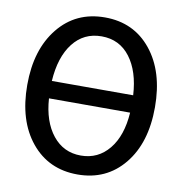

<svg xmlns="http://www.w3.org/2000/svg" viewBox="-87 -857 906 956"><g transform="rotate(10 366.5 -379.0)"><path d="M43.9 -378.9Q43.9 -557.6 132.3 -667Q220.7 -776.4 367.2 -776.4Q513.7 -776.4 601.6 -667.5Q689.5 -558.6 689.5 -378.9Q689.5 -198.2 601.1 -90.3Q512.7 17.6 367.2 17.6Q220.7 17.6 132.3 -90.3Q43.9 -198.2 43.9 -378.9ZM572.3 -331.1H162.1Q169.9 -214.8 224.6 -146.5Q279.3 -78.1 367.2 -78.1Q454.1 -78.1 509.3 -145.5Q564.5 -212.9 572.3 -331.1ZM161.1 -418.9H572.3Q565.4 -539.1 511.7 -609.9Q458 -680.7 367.2 -680.7Q277.3 -680.7 223.1 -610.8Q168.9 -541 161.1 -418.9Z"/></g></svg>

Font: Gothic A1 SemiBold
Style: Regular
Weight: 600
Version: Version 2.50